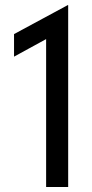

<svg xmlns="http://www.w3.org/2000/svg" viewBox="-20 -746 368 766"><path d="M164 -590 36 -520V-610L251 -726L252 -725V0H164Z"/></svg>

Font: Lineal
Style: Regular
Weight: 400
Designer: Created by Frank Adebiaye with contributions from Anton Moglia & Ariel Martín Pérez
Created by Frank ADEBIAYE with FontF
Foundry: Velvetyne Type Foundry
Version: Version 2.000